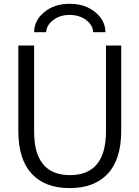

<svg xmlns="http://www.w3.org/2000/svg" viewBox="-20 -967 724 997"><path d="M527.3 -799.8H463.9Q461.9 -836.9 426.8 -863.3Q391.6 -889.6 341.8 -889.6Q292 -889.6 256.8 -863.3Q221.7 -836.9 219.7 -799.8H157.2Q157.2 -860.4 209.5 -903.8Q261.7 -947.3 341.8 -947.3Q421.9 -947.3 474.6 -903.8Q527.3 -860.4 527.3 -799.8ZM530.3 -730.5H609.4V-287.1Q609.4 -140.6 540 -65.4Q470.7 9.8 341.8 9.8Q212.9 9.8 144 -65.4Q75.2 -140.6 75.2 -287.1V-730.5H157.2V-283.2Q157.2 -58.6 342.8 -57.6Q529.3 -57.6 530.3 -283.2Z"/></svg>

Font: Mgen+ 1c regular
Style: Regular
Weight: 400
Designer: [Source Han Sans]
Ryoko NISHIZUKA  (kana & ideographs); Paul D. Hunt (Latin, Greek & Cyrillic); Wenlong ZHANG  (bopomofo
Version: Version 1.059.20150602